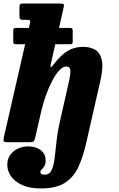

<svg xmlns="http://www.w3.org/2000/svg" viewBox="-29 -800 672 1080"><path d="M63.5 -643H133.5L138 -663Q142 -680 139.5 -684.2Q137 -688.5 120.5 -688.5H100.5Q87 -688.5 83.8 -693Q80.5 -697.5 80.5 -711.5V-758.5Q80.5 -772 83.8 -776Q87 -780 100 -780H309.5Q324.5 -780 328.5 -776.2Q332.5 -772.5 329.5 -760.5L303 -643H362.5Q372.5 -643 376.2 -640Q380 -637 380 -626V-566.5Q380 -557.5 377.2 -554.5Q374.5 -551.5 366 -551.5H282L258 -444.5Q253 -424 256.5 -422.2Q260 -420.5 276 -441.5Q312 -489 350.2 -512.8Q388.5 -536.5 438.5 -536.5Q477.5 -536.5 505.8 -520.5Q534 -504.5 543.5 -462.2Q553 -420 534.5 -341L457.5 -3Q440 76.5 413.5 135.8Q387 195 337.5 227.5Q288 260 200.5 260Q137 260 95 240.5Q53 221 32.5 190.8Q12 160.5 12 127.5Q12 94 29 70.8Q46 47.5 72.5 35.5Q99 23.5 128 23.5Q172 23.5 199.8 44.2Q227.5 65 227.5 103Q227.5 124.5 220 135.8Q212.5 147 205.2 153.5Q198 160 198 168Q198 174 203.5 178.2Q209 182.5 223.5 182.5Q249 182.5 261 157.5Q273 132.5 278.2 91Q283.5 49.5 288.5 -1.2Q293.5 -52 305 -103.5L358 -337.5Q368 -381 366.8 -403.5Q365.5 -426 344 -426Q325 -426 304.8 -404.5Q284.5 -383 265.2 -346.5Q246 -310 229.5 -264.2Q213 -218.5 202 -169.5L168.5 -24Q165.5 -10 160 -5Q154.5 0 136.5 0H19Q-5.5 0 -8.2 -5.2Q-11 -10.5 -7 -29.5L112.5 -551.5H59.5Q50.5 -551.5 48 -554.8Q45.5 -558 45.5 -567.5V-627Q45.5 -637.5 49.5 -640.2Q53.5 -643 63.5 -643Z"/></svg>

Font: Besley* Narrow Heavy
Style: Italic
Weight: 800
Width: 4
Italic angle: -13°
Designer: Owen Earl
Foundry: indestructible type*
Version: Version 3.000; ttfautohint (v1.8.3)